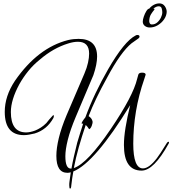

<svg xmlns="http://www.w3.org/2000/svg" viewBox="-20 -972 1016 1131"><path d="M393 139Q388 139 388 121Q388 116 388 111Q388 106 389 100Q391 86 393 71Q395 56 397 43Q387 46 377 46Q312 46 312 -54Q312 -99 326.5 -159Q341 -219 372 -293L477 -538Q492 -573 498.5 -603Q505 -633 505 -656Q505 -726 439 -726Q413 -726 382 -716Q294 -689 216 -622Q177 -591 147 -554Q117 -517 94 -476Q69 -430 56.5 -389Q44 -348 44 -312Q44 -192 134 -192Q157 -192 187 -203Q204 -210 220.5 -220.5Q237 -231 253 -247Q261 -258 269.5 -267.5Q278 -277 287 -287Q297 -299 297 -290V-286Q297 -282 294 -276Q256 -208 185 -186Q168 -182 152 -179Q136 -176 121 -176Q8 -176 8 -313Q8 -406 68 -496Q203 -691 381 -736Q398 -740 413.5 -741.5Q429 -743 443 -743Q552 -743 552 -639Q552 -617 546.5 -589Q541 -561 530 -529L426 -283Q394 -207 379.5 -149Q365 -91 365 -52Q365 21 397 21H401Q407 -14 416 -53Q425 -92 435 -132Q442 -156 451 -184.5Q460 -213 470 -244Q464 -244 462 -243L461 -244Q459 -251 483 -281Q509 -352 542.5 -422.5Q576 -493 617 -564Q712 -729 779 -763Q784 -766 789 -766Q802 -766 802 -756Q802 -751 796 -746L755 -717Q724 -692 687.5 -641Q651 -590 610 -513Q540 -387 502 -288Q520 -277 525 -258Q527 -248 520.5 -231Q514 -214 505 -211Q495 -227 485 -236Q462 -168 444 -104.5Q426 -41 415 18Q495 -9 633 -213Q764 -406 788 -508Q795 -533 795 -533Q799 -544 817 -544Q838 -544 838 -532Q838 -531 830 -507Q797 -412 781 -316.5Q765 -221 765 -126Q765 20 822 20Q858 20 904 -40Q911 -49 926 -71.5Q941 -94 963 -130Q968 -137 972 -137Q978 -137 974 -127Q886 33 814 33Q710 33 710 -118Q710 -162 719.5 -221Q729 -280 747 -353Q539 -14 412 38Q405 76 400 120Q399 139 393 139ZM862 -810Q845 -810 833 -819.5Q821 -829 821 -845Q821 -856 827 -874Q833 -892 842 -906.5Q851 -921 859 -921Q870 -935 886 -943.5Q902 -952 919 -952Q939 -952 950.5 -936Q962 -920 962 -902Q961 -879 946.5 -858Q932 -837 909.5 -823.5Q887 -810 862 -810ZM875 -828Q893 -828 906.5 -840Q920 -852 928 -868.5Q936 -885 936 -900Q936 -910 932.5 -922.5Q929 -935 915 -935Q906 -935 898.5 -931Q891 -927 883 -922Q884 -921 887 -921Q890 -921 890 -918Q890 -915 886 -911Q879 -903 869.5 -888Q860 -873 859 -848Q859 -841 862.5 -834.5Q866 -828 875 -828Z"/></svg>

Font: Lavishly Yours
Style: Regular
Weight: 400
Designer: Robert E. Leuschke
Foundry: Robert E. Leuschke
Version: Version 1.010; ttfautohint (v1.8.3)